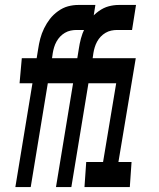

<svg xmlns="http://www.w3.org/2000/svg" viewBox="-20 -755 640 775"><path d="M42 0 111 -419H59L68 -520H128L134 -557Q137 -578 142.5 -599Q148 -620 158 -640.5Q168 -661 181.5 -678.5Q195 -696 214.5 -710Q234 -724 254.5 -729.5Q275 -735 296 -735H365L349 -634H288Q277 -634 265 -631.5Q253 -629 242 -622.5Q231 -616 222.5 -607Q214 -598 208 -587Q202 -576 198.5 -564.5Q195 -553 193 -541L190 -520H304L296 -419H173L104 0ZM206 0 275 -419H223L232 -520H292L298 -557Q301 -578 306.5 -599Q312 -620 322 -640.5Q332 -661 345.5 -678.5Q359 -696 378.5 -710Q398 -724 418.5 -729.5Q439 -735 460 -735H529L513 -634H452Q441 -634 429 -631.5Q417 -629 406 -622.5Q395 -616 386.5 -607Q378 -598 372 -587Q366 -576 362.5 -564.5Q359 -553 357 -541L354 -520H468L460 -419H337L268 0ZM504 0H321L328 -101H396L449 -419H396L404 -520H528L458 -101H511Z"/></svg>

Font: Iosevka Extended Oblique
Style: Bold
Weight: 700
Width: 7
Italic angle: -9°
Monospace: yes
Designer: Belleve Invis
Foundry: Belleve Invis
Version: Version 32.5.0; ttfautohint (v1.8.4)